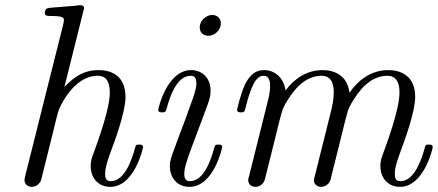

<svg xmlns="http://www.w3.org/2000/svg" viewBox="-20 -714 1699 745"><path d="M75 -15C75 -4 84 11 103 11C124 11 137 -6 140 -17C144 -32 176 -162 183 -190C188 -212 194 -233 199 -255C208 -291 209 -293 227 -325C247 -357 290 -420 360 -420C404 -420 406 -375 406 -354C406 -292 362 -173 348 -133C335 -99 332 -90 332 -69C332 -25 360 11 408 11C501 11 535 -138 535 -143C535 -153 527 -153 520 -153C507 -153 507 -151 503 -136C495 -109 468 -11 410 -11C389 -11 388 -26 388 -40C388 -65 398 -91 406 -115C426 -168 467 -280 467 -338C467 -420 412 -442 363 -442C296 -442 261 -407 230 -377L303 -669C304 -672 306 -680 306 -682C306 -691 300 -694 292 -694C289 -694 279 -693 276 -692L177 -684C165 -683 154 -682 154 -663C154 -652 164 -652 178 -652C226 -652 228 -645 228 -635C228 -632 225 -619 225 -618L77 -28C76 -26 75 -17 75 -15Z M755 -608C755 -583 775 -575 789 -575C809 -575 837 -594 837 -623C837 -648 817 -656 803 -656C782 -656 755 -636 755 -608ZM594 -288C594 -278 604 -278 609 -278C622 -278 623 -280 627 -294C636 -327 662 -420 720 -420C731 -420 742 -415 742 -392C742 -368 731 -339 724 -320L694 -237C681 -204 669 -171 657 -138C643 -100 639 -89 639 -69C639 -30 663 11 715 11C809 11 842 -139 842 -143C842 -153 834 -153 827 -153C814 -153 814 -151 810 -136C802 -107 775 -11 717 -11C709 -11 695 -12 695 -39C695 -65 708 -98 721 -135L785 -306C795 -335 797 -343 797 -362C797 -417 759 -442 722 -442C628 -442 594 -293 594 -288Z M900 -288C900 -278 910 -278 915 -278C928 -278 929 -279 934 -301C952 -371 971 -420 1002 -420C1028 -420 1028 -391 1028 -380C1028 -364 1025 -345 1021 -329L946 -29C944 -23 943 -18 943 -15C943 -4 951 11 971 11C983 11 1000 4 1007 -15L1047 -175C1052 -197 1058 -218 1063 -240C1076 -289 1076 -291 1088 -312C1117 -362 1160 -420 1229 -420C1275 -420 1275 -369 1275 -354C1275 -327 1268 -298 1266 -289L1201 -29C1199 -23 1198 -18 1198 -15C1198 -4 1206 11 1226 11C1238 11 1255 4 1262 -15L1302 -175C1307 -197 1313 -218 1318 -240C1331 -289 1331 -291 1343 -312C1372 -362 1415 -420 1484 -420C1530 -420 1530 -369 1530 -354C1530 -292 1486 -173 1472 -133C1459 -99 1456 -90 1456 -69C1456 -25 1484 11 1532 11C1625 11 1659 -138 1659 -143C1659 -153 1651 -153 1644 -153C1631 -153 1631 -151 1627 -136C1619 -109 1592 -11 1534 -11C1513 -11 1512 -26 1512 -40C1512 -65 1522 -91 1530 -115C1550 -168 1591 -280 1591 -338C1591 -422 1533 -442 1486 -442C1416 -442 1366 -398 1336 -354C1328 -423 1276 -442 1231 -442C1171 -442 1122 -409 1088 -363C1081 -412 1047 -442 1004 -442C968 -442 948 -419 932 -389C913 -349 900 -290 900 -288Z"/></svg>

Font: CMU Serif
Style: Italic
Weight: 500
Italic angle: -14.04°
Version: Version 0.7.0